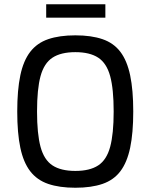

<svg xmlns="http://www.w3.org/2000/svg" viewBox="-20 -869 708 902"><path d="M334 -703Q409 -703 461.5 -685Q514 -667 545.5 -625.5Q577 -584 591.5 -515Q606 -446 606 -345Q606 -244 591.5 -175Q577 -106 545.5 -64.5Q514 -23 461.5 -5Q409 13 334 13Q259 13 206.5 -5Q154 -23 122 -64.5Q90 -106 75.5 -175Q61 -244 61 -345Q61 -446 75.5 -515Q90 -584 122 -625.5Q154 -667 206.5 -685Q259 -703 334 -703ZM334 -624Q266 -624 226.5 -598Q187 -572 170.5 -511.5Q154 -451 154 -345Q154 -240 170.5 -179Q187 -118 226.5 -92Q266 -66 334 -66Q402 -66 441.5 -92Q481 -118 497.5 -179Q514 -240 514 -345Q514 -451 497.5 -511.5Q481 -572 441.5 -598Q402 -624 334 -624ZM475 -849V-786H197V-849Z"/></svg>

Font: Exo 2
Style: Regular
Weight: 400
Designer: Natanael Gama
Foundry: Natanael Gama
Version: Version 2.010